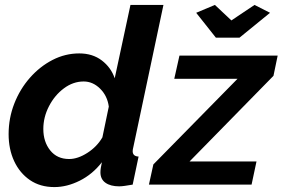

<svg xmlns="http://www.w3.org/2000/svg" viewBox="-20 -750 1148 780"><path d="M201 10Q143 10 101.5 -18.5Q60 -47 37.5 -95.5Q15 -144 15 -205Q15 -270 38 -329Q61 -388 101.5 -434Q142 -480 193.5 -506.5Q245 -533 302 -533Q356 -533 393.5 -504.5Q431 -476 446 -432L510 -730H644L522 -154Q519 -142 519 -136Q519 -115 543 -114L519 0Q501 3 487.5 5Q474 7 464 7Q429 7 408.5 -7.5Q388 -22 388 -50Q388 -65 394 -91Q356 -42 304 -16Q252 10 201 10ZM777 -698 853 -730 920 -667 1014 -730 1077 -698 953 -597H857ZM603 -82 945 -430H688L709 -524H1108L1091 -442L750 -94H1022L1002 0H585ZM261 -104Q296 -104 335 -129Q374 -154 396 -192L422 -317Q416 -361 386.5 -390Q357 -419 320 -419Q277 -419 239.5 -391Q202 -363 179 -318.5Q156 -274 156 -226Q156 -174 184 -139Q212 -104 261 -104Z"/></svg>

Font: Raleway
Style: Bold Italic
Weight: 700
Italic angle: -12°
Designer: Matt McInerney, Pablo Impallari, Rodrigo Fuenzalida
Foundry: Matt McInerney, Pablo Impallari, Rodrigo Fuenzalida
Version: Version 4.101;RELEASE